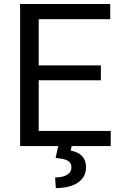

<svg xmlns="http://www.w3.org/2000/svg" viewBox="-20 -731 607 961"><path d="M534.2 -75.7H173.8V-329.1H484.9V-403.8H173.8V-634.8H531.7V-710.9H80.6V0H271.5L258.3 59.6C313 64.9 337.4 73.7 337.4 106.9C337.4 143.6 298.3 157.2 255.9 157.2L259.3 210.4C356.9 210.4 410.6 168.9 410.6 106.9C410.6 49.8 372.1 29.8 334 22.9L338.4 0H534.2Z"/></svg>

Font: Bert Sans
Style: Regular
Weight: 400
Designer: Christian Robertson (Google), Cristiano Sobral
Foundry: Google, Cristiano Sobral
Version: Version 3.101